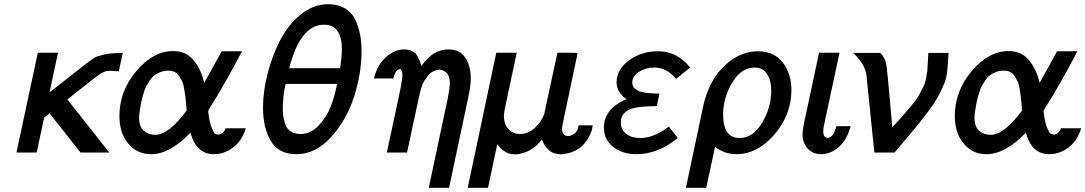

<svg xmlns="http://www.w3.org/2000/svg" viewBox="-20 -723 5144 910"><path d="M58.1 0 159.2 -473.1H254.9L214.8 -285.2L389.2 -421.9Q416 -441.9 428 -449.5Q439.9 -457 474.4 -464.6Q508.8 -472.2 562 -472.2L543 -384.8Q536.1 -384.8 522.9 -386Q509.8 -387.2 503.9 -387.2Q497.1 -387.2 492.4 -386.7Q487.8 -386.2 482.9 -385.5Q478 -384.8 472.4 -381.8Q466.8 -378.9 461.4 -376.5Q456.1 -374 447.5 -367.4Q439 -360.8 430.9 -355.5Q422.9 -350.1 408.4 -338.1Q394 -326.2 380.6 -315.7Q367.2 -305.2 344 -287.1Q320.8 -269 299.8 -252V-251L498 0H361.8L214.8 -186L189 -165L153.8 0Z M545.9 -172.9Q545.9 -291 626 -386Q706.1 -481 800.8 -481Q862.8 -481 898.4 -436.5Q934.1 -392.1 947.8 -330.1L1030.8 -480H1127Q1088.9 -406.7 1056.9 -350.3Q1024.9 -293.9 1009.5 -268.6Q994.1 -243.2 983.6 -226.6Q973.1 -210 970 -204.6Q966.8 -199.2 966.8 -192.9Q966.8 -191.9 967.3 -189.9Q967.8 -188 967.8 -186Q973.6 -140.1 983.9 -116Q994.1 -91.8 1000 -88.9Q1005.9 -85.9 1016.1 -85Q1022.9 -85.9 1029.1 -88.9Q1035.2 -91.8 1038.6 -96.4Q1042 -101.1 1044.4 -105Q1046.9 -108.9 1047.9 -111.8L1048.8 -115.2H1145Q1127 -55.2 1084.5 -23.7Q1042 7.8 993.2 7.8Q910.2 7.8 882.8 -94.2Q784.7 7.8 696.8 7.8Q628.9 7.8 587.4 -43Q545.9 -93.8 545.9 -172.9ZM639.2 -166Q639.2 -122.1 661.6 -103Q684.1 -84 715.8 -84Q779.8 -84 864.7 -199.2Q863.8 -207 861.8 -232.4Q859.9 -257.8 857.9 -270Q856 -282.2 852.5 -304.2Q849.1 -326.2 843 -338.1Q836.9 -350.1 828.4 -363Q819.8 -376 807.4 -382.1Q794.9 -388.2 777.8 -388.2Q757.8 -388.2 741 -381.6Q724.1 -375 712.6 -366.5Q701.2 -357.9 690.7 -342.5Q680.2 -327.1 674.1 -316.2Q668 -305.2 661.9 -285.6Q655.8 -266.1 653.8 -258.1Q651.9 -250 647.9 -231.9L645 -213.9Q639.2 -182.1 639.2 -166Z M1226.6 -213.9Q1226.6 -288.1 1247.6 -371.6Q1268.6 -455.1 1306.6 -530Q1344.7 -605 1405 -654.1Q1465.3 -703.1 1535.6 -703.1Q1583.5 -703.1 1617.4 -681.6Q1651.4 -660.2 1666.5 -624Q1681.6 -587.9 1687.5 -554Q1693.4 -520 1693.4 -481Q1693.4 -372.1 1657 -261.5Q1620.6 -150.9 1547.6 -71.5Q1474.6 7.8 1384.3 7.8Q1300.3 7.8 1263.4 -54.9Q1226.6 -117.7 1226.6 -213.9ZM1320.3 -201.2Q1321.3 -181.2 1323 -170.2Q1324.7 -159.2 1331.5 -136Q1338.4 -112.8 1357.4 -100.3Q1376.5 -87.9 1405.3 -87.9Q1453.1 -87.9 1491.2 -128.9Q1529.3 -169.9 1547.9 -219Q1566.4 -268.1 1577.6 -325.2H1333.5Q1320.3 -269 1320.3 -201.2ZM1350.6 -399.9H1592.3Q1600.1 -458 1600.6 -486.8Q1600.6 -606 1515.6 -606Q1403.8 -606 1350.6 -399.9Z M1752.4 -351.1Q1767.6 -415 1809.1 -451.9Q1850.6 -488.8 1895.5 -488.8Q1918.5 -488.8 1934.3 -480.5Q1950.2 -472.2 1959.2 -455.1Q1968.3 -438 1970.9 -431.4Q1973.6 -424.8 1977.5 -410.2Q2031.7 -489.3 2106.4 -488.8Q2159.7 -488.8 2185.5 -449.5Q2211.4 -410.2 2211.4 -350.1Q2211.4 -316.9 2198.2 -255.9L2108.4 167H2012.2L2102.5 -258.8Q2112.3 -312 2112.3 -323.2Q2112.3 -347.2 2106.4 -362.1Q2100.6 -377 2089.1 -383.5Q2077.6 -390.1 2074.5 -391.1Q2071.3 -392.1 2062.5 -393.1Q2045.4 -391.1 2031 -383.5Q2016.6 -376 2006.6 -362.1Q1996.6 -348.1 1990 -338.1Q1983.4 -328.1 1977.3 -308.1Q1971.2 -288.1 1970.2 -283.4Q1969.2 -278.8 1965.3 -261.2L1909.2 0H1813.5L1874.5 -285.2Q1887.7 -349.1 1887.2 -370.1Q1887.2 -384.3 1880.4 -393.1L1876.5 -395H1873.5Q1853.5 -391.1 1844.2 -351.1Z M2196.8 167 2332 -472.2 2333 -473.1H2429.2Q2415 -405.3 2398.4 -329.1Q2381.8 -252.9 2375 -219Q2368.2 -185.1 2368.2 -172.9Q2368.2 -135.7 2389.2 -111.8Q2410.2 -87.9 2443.8 -87.9Q2482.9 -87.9 2514.9 -116.9Q2546.9 -146 2560.1 -185.1Q2562 -191.9 2564.5 -205.6Q2566.9 -219.2 2567.9 -223.1L2622.1 -473.1H2679.2L2717.8 -472.2L2649.9 -149.9Q2644 -126 2644 -113.8Q2644 -77.6 2672.9 -78.1Q2686 -78.1 2702.4 -89.6Q2718.8 -101.1 2722.2 -128.9H2789.1Q2784.2 -83 2748 -40.5Q2711.9 2 2639.2 8.8Q2618.2 6.8 2605 2.9Q2591.8 -1 2575.4 -17.1Q2559.1 -33.2 2548.8 -62Q2498 3.9 2422.9 8.8Q2404.8 7.8 2394.3 5.4Q2383.8 2.9 2367.4 -8.1Q2351.1 -19 2336.9 -40L2293 167Z M2842.3 -118.2Q2842.3 -208 2949.7 -252.9Q2902.8 -285.2 2902.3 -333Q2902.3 -393.1 2960.9 -436.5Q3019.5 -480 3098.6 -480Q3130.9 -480 3158.7 -470.5Q3186.5 -460.9 3205.6 -446.5Q3224.6 -432.1 3234.1 -422.1Q3243.7 -412.1 3250.5 -402.8L3184.6 -349.1Q3139.6 -403.3 3080.6 -402.8Q3039.6 -402.8 3008.1 -382.3Q2976.6 -361.8 2976.6 -331.1Q2976.6 -322.3 2979.5 -315.2Q2982.4 -308.1 2989 -303Q2995.6 -297.9 3002.4 -293.9Q3009.3 -290 3019.8 -287.6Q3030.3 -285.2 3038.3 -283.7Q3046.4 -282.2 3057.9 -281.5Q3069.3 -280.8 3075.9 -280.3Q3082.5 -279.8 3092.5 -279.8Q3102.5 -279.8 3105.5 -279.8L3093.3 -220.2Q2998 -219.2 2966.3 -205.1Q2922.4 -187 2922.4 -142.1Q2922.4 -108.9 2948 -88.9Q2973.6 -68.8 3013.7 -68.8Q3079.6 -68.8 3150.4 -123L3192.4 -68.8Q3097.2 8.3 2995.6 7.8Q2929.7 7.8 2886 -27.1Q2842.3 -62 2842.3 -118.2Z M3231 167 3311 -210.9Q3334 -324.7 3397.9 -395Q3476.1 -480 3572.3 -480Q3648.4 -480 3689.7 -427Q3731 -374 3731 -296.9Q3731 -179.7 3650.6 -85.9Q3570.3 7.8 3469.2 7.8Q3414.1 7.8 3369.1 -26.9L3327.1 167ZM3407.2 -179.2Q3407.2 -69.3 3485.4 -68.8Q3549.3 -68.8 3592.3 -141.4Q3635.3 -213.9 3635.3 -293Q3635.3 -341.8 3615.2 -372.3Q3595.2 -402.8 3556.2 -402.8Q3493.2 -402.8 3450.2 -331.1Q3407.2 -259.3 3407.2 -179.2Z M3783.7 -87.9Q3783.7 -103 3790.5 -138.2L3861.8 -472.2L3862.8 -473.1H3959L3887.7 -140.1Q3881.8 -116.2 3881.8 -101.1Q3881.8 -70.3 3902.8 -69.8Q3929.7 -69.8 3943.8 -125H4011.7Q3995.6 -62 3956.3 -27.1Q3917 7.8 3871.6 7.8Q3832.5 7.8 3808.1 -19Q3783.7 -45.9 3783.7 -87.9Z M4023.9 -472.2H4152.8Q4174.8 -449.2 4180.4 -418.2Q4186 -387.2 4198.7 -236.8Q4204.6 -165 4209 -120.1Q4243.2 -155.3 4268.1 -184.6Q4293 -213.9 4310.3 -234.9Q4327.6 -255.9 4339.8 -280Q4352.1 -304.2 4358.4 -316.2Q4364.7 -328.1 4369.4 -353Q4374 -377.9 4375 -386.5Q4376 -395 4377.4 -427.5Q4378.9 -460 4379.9 -472.2H4475.6Q4470.7 -374 4462.9 -349.1Q4455.1 -322.3 4440.4 -293.2Q4425.8 -264.2 4414.3 -245.1Q4402.8 -226.1 4373.8 -187.5Q4344.7 -148.9 4332.8 -134.5Q4320.8 -120.1 4277.3 -68.1Q4233.9 -16.1 4219.7 0H4124L4089.8 -335Q4089.8 -337.9 4088.9 -347.4Q4087.9 -356.9 4087.4 -361.1Q4086.9 -365.2 4085.4 -374Q4084 -382.8 4081.8 -387.9Q4079.6 -393.1 4076.2 -402.1Q4072.8 -411.1 4068.4 -418.5Q4064 -425.8 4057.4 -434.8Q4050.8 -443.8 4042.2 -453.1Q4033.7 -462.4 4023.9 -472.2Z M4505.4 -172.9Q4505.4 -291 4585.4 -386Q4665.5 -481 4760.3 -481Q4822.3 -481 4857.9 -436.5Q4893.6 -392.1 4907.2 -330.1L4990.2 -480H5086.4Q5048.3 -406.7 5016.4 -350.3Q4984.4 -293.9 4969 -268.6Q4953.6 -243.2 4943.1 -226.6Q4932.6 -210 4929.4 -204.6Q4926.3 -199.2 4926.3 -192.9Q4926.3 -191.9 4926.8 -189.9Q4927.2 -188 4927.2 -186Q4933.1 -140.1 4943.4 -116Q4953.6 -91.8 4959.5 -88.9Q4965.3 -85.9 4975.6 -85Q4982.4 -85.9 4988.5 -88.9Q4994.6 -91.8 4998 -96.4Q5001.5 -101.1 5003.9 -105Q5006.3 -108.9 5007.3 -111.8L5008.3 -115.2H5104.5Q5086.4 -55.2 5043.9 -23.7Q5001.5 7.8 4952.6 7.8Q4869.6 7.8 4842.3 -94.2Q4744.1 7.8 4656.2 7.8Q4588.4 7.8 4546.9 -43Q4505.4 -93.8 4505.4 -172.9ZM4598.6 -166Q4598.6 -122.1 4621.1 -103Q4643.6 -84 4675.3 -84Q4739.3 -84 4824.2 -199.2Q4823.2 -207 4821.3 -232.4Q4819.3 -257.8 4817.4 -270Q4815.4 -282.2 4812 -304.2Q4808.6 -326.2 4802.5 -338.1Q4796.4 -350.1 4787.8 -363Q4779.3 -376 4766.8 -382.1Q4754.4 -388.2 4737.3 -388.2Q4717.3 -388.2 4700.4 -381.6Q4683.6 -375 4672.1 -366.5Q4660.6 -357.9 4650.1 -342.5Q4639.6 -327.1 4633.5 -316.2Q4627.4 -305.2 4621.3 -285.6Q4615.2 -266.1 4613.3 -258.1Q4611.3 -250 4607.4 -231.9L4604.5 -213.9Q4598.6 -182.1 4598.6 -166Z"/></svg>

Font: CMU Bright
Style: SemiBoldOblique
Weight: 600
Italic angle: -12°
Version: Version 0.7.0